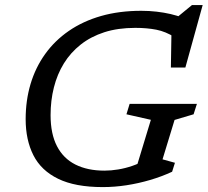

<svg xmlns="http://www.w3.org/2000/svg" viewBox="-20 -752 846 782"><path d="M405.5 -57Q432.5 -57 461.2 -61.8Q490 -66.5 519.2 -76.5Q548.5 -86.5 577 -103L529.5 -50L594.5 -264L495 -286.5L508 -329H782L768.5 -286.5L691 -263.5L642 -103L692.5 -89L681 -52.5Q639 -33 591.5 -19Q544 -5 495.2 2.5Q446.5 10 398.5 10Q286 10 216.8 -23.8Q147.5 -57.5 116 -119.8Q84.5 -182 84.5 -266.5Q84.5 -343 104.5 -410Q124.5 -477 163.8 -531.8Q203 -586.5 260.2 -626Q317.5 -665.5 391.5 -686.8Q465.5 -708 555.5 -708Q588 -708 618 -704.5Q648 -701 674.8 -694.8Q701.5 -688.5 725.5 -679.5L697.5 -678.5L762 -731.5H805.5L735 -477H676L678.5 -632.5L692 -600Q655 -623.5 616.8 -631Q578.5 -638.5 531 -638.5Q460.5 -638.5 405.2 -620.8Q350 -603 308.8 -570.5Q267.5 -538 240.2 -493.8Q213 -449.5 199.5 -396Q186 -342.5 186 -283Q186 -207 212 -156.8Q238 -106.5 287.2 -81.8Q336.5 -57 405.5 -57Z"/></svg>

Font: Newsreader 9pt
Style: Italic
Weight: 400
Italic angle: -17°
Designer: Hugues Gentile
Foundry: Production Type
Version: Version 1.003